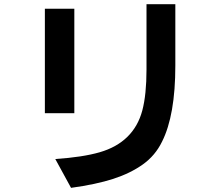

<svg xmlns="http://www.w3.org/2000/svg" viewBox="-20 -821 1040 917"><path d="M194.3 -280.3V-779.3H335V-280.3ZM244.1 -61.5Q375 -70.3 456.1 -93.8Q537.1 -117.2 588.4 -167.5Q639.6 -217.8 659.7 -293.5Q679.7 -369.1 679.7 -489.3V-800.8H817.4V-507.8Q817.4 -270.5 753.9 -144.5Q721.7 -78.1 662.1 -35.6Q602.5 6.8 521 33.2Q439.5 59.6 319.3 76.2Z"/></svg>

Font: GenEi M Gothic v2 Bold
Style: Regular
Weight: 700
Version: Version 2.0